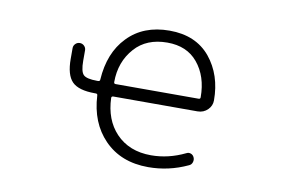

<svg xmlns="http://www.w3.org/2000/svg" viewBox="-63 -662 1126 756"><g transform="rotate(10 500.0 -284.0)"><path d="M315.4 -311.5Q323.2 -311.5 323.2 -318.4Q330.1 -426.8 391.6 -490.2Q454.1 -555.7 559.1 -555.7Q664.1 -555.7 721.7 -486.3Q778.3 -417 778.3 -315.4Q778.3 -293.9 762.7 -278.3Q746.1 -261.7 721.7 -261.7H385.7Q377.9 -261.7 377.9 -254.9Q380.9 -168 430.7 -115.2Q483.4 -59.6 571.3 -59.6Q640.6 -59.6 707 -91.8Q715.8 -96.7 725.1 -93.3Q734.4 -89.8 738.3 -80.1Q742.2 -71.3 738.8 -61Q735.4 -50.8 725.6 -46.9Q650.4 -11.7 568.4 -11.7Q459 -11.7 392.6 -80.1Q328.1 -146.5 322.3 -254.9Q322.3 -261.7 315.4 -261.7H311.5Q246.1 -261.7 220.2 -288.1Q194.3 -314.5 194.3 -378.9V-421.9Q194.3 -431.6 201.7 -439Q209 -446.3 219.2 -446.3Q229.5 -446.3 236.8 -439Q244.1 -431.6 244.1 -421.9V-379.9Q244.1 -336.9 256.8 -324.2Q269.5 -311.5 311.5 -311.5ZM717.8 -311.5Q724.6 -311.5 724.6 -318.4Q724.6 -402.3 679.7 -456.1Q636.7 -507.8 558.6 -507.8Q475.6 -507.8 428.7 -455.1Q378.9 -399.4 378.9 -318.4Q378.9 -311.5 385.7 -311.5Z"/></g></svg>

Font: Rounded-X Mgen+ 2m light
Style: Regular
Weight: 200
Designer: [Source Han Sans]
Ryoko NISHIZUKA  (kana & ideographs); Paul D. Hunt (Latin, Greek & Cyrillic); Wenlong ZHANG  (bopomofo
Version: Version 1.059.20150602